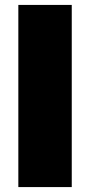

<svg xmlns="http://www.w3.org/2000/svg" viewBox="-20 -760 366 780"><path d="M54.5 0V-740H271.5V0Z"/></svg>

Font: Encode Sans SC Black
Style: Regular
Weight: 900
Version: Version 3.002